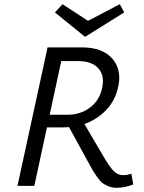

<svg xmlns="http://www.w3.org/2000/svg" viewBox="-20 -883 685 912"><path d="M570 -824 384 -708 241 -824 277 -863 398 -784 549 -863ZM604 -58 613 -7Q574 9 533 9Q513 9 496 2Q479 -5 468 -12.5Q457 -20 442 -41.5Q427 -63 420 -75Q413 -87 395 -120L308 -279Q299 -278 281 -278H203L143 0H63L206 -658H368Q469 -658 515.5 -602Q562 -546 539 -460Q524 -401 482 -358Q440 -315 381 -294L469 -144Q500 -91 519.5 -71Q539 -51 564 -51Q584 -51 604 -58ZM216 -338H302Q361 -338 406 -371Q451 -404 464 -460Q479 -522 448 -557.5Q417 -593 350 -593H271Z"/></svg>

Font: EauTest Medium
Style: Italic
Weight: 500
Italic angle: -12°
Designer: Christian Thalmann (Catharsis Fonts)
Version: Version 0.001;PS 000.001;hotconv 1.0.88;makeotf.lib2.5.64775